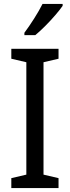

<svg xmlns="http://www.w3.org/2000/svg" viewBox="-20 -964 358 984"><path d="M280 0H38V-51L115 -69V-645L38 -663V-714H280V-663L203 -645V-69L280 -51ZM301 -934Q288 -915 263.5 -886.5Q239 -858 211 -830Q183 -802 161 -784H105V-796Q129 -828 155 -869Q181 -910 198 -944H301Z"/></svg>

Font: Noto Sans Hebrew SemiCondensed
Style: Regular
Weight: 400
Width: 4
Designer: Monotype Design Team
Foundry: Monotype Imaging Inc.
Version: Version 2.004; ttfautohint (v1.8.4.7-5d5b)